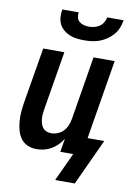

<svg xmlns="http://www.w3.org/2000/svg" viewBox="-97 -800 693 1011"><g transform="rotate(10 250.0 -294.5)"><path d="M293 -600Q273 -600 253 -602.5Q233 -605 215 -612.5Q197 -620 182.5 -632.5Q168 -645 159.5 -662Q151 -679 150 -699.5Q149 -720 152 -740H240Q238 -726 241 -712.5Q244 -699 254.5 -690.5Q265 -682 278 -678.5Q291 -675 305 -675Q319 -675 334 -678.5Q349 -682 361.5 -690.5Q374 -699 382 -712.5Q390 -726 392 -740H480Q477 -720 469 -699.5Q461 -679 446.5 -662Q432 -645 413.5 -632.5Q395 -620 375 -612.5Q355 -605 334 -602.5Q313 -600 293 -600ZM376 151H271L341 0H272L284 -72Q273 -54 258 -38.5Q243 -23 224.5 -12.5Q206 -2 186 3Q166 8 146 8Q121 8 98.5 -1.5Q76 -11 62 -30Q48 -49 41.5 -72.5Q35 -96 33 -121Q31 -146 33 -171.5Q35 -197 39 -222L89 -520H202L150 -207Q148 -193 146.5 -180Q145 -167 146.5 -154Q148 -141 151.5 -128.5Q155 -116 163 -106.5Q171 -97 182.5 -92.5Q194 -88 208 -88Q225 -88 242.5 -95Q260 -102 272.5 -115.5Q285 -129 292 -146Q299 -163 302 -180L358 -520H471L401 -96H490Z"/></g></svg>

Font: Iosevka SS18
Style: Bold Italic
Weight: 700
Italic angle: -9°
Monospace: yes
Designer: Belleve Invis
Foundry: Belleve Invis
Version: Version 25.1.1; ttfautohint (v1.8.4)